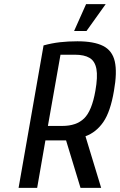

<svg xmlns="http://www.w3.org/2000/svg" viewBox="-20 -910 581 930"><path d="M70 0 191 -690Q231 -701 270.5 -705.5Q310 -710 355 -710Q435 -710 479.5 -687.5Q524 -665 536 -612.5Q548 -560 532 -470Q515 -369 480.5 -319Q446 -269 394 -250L470 0H370L300 -230H200L160 0ZM212 -300H282Q350 -300 387.5 -336.5Q425 -373 442 -470Q454 -538 447 -576Q440 -614 414 -629.5Q388 -645 343 -645H273ZM339 -760 397 -890H492L399 -760Z"/></svg>

Font: Cuprum
Style: Italic
Weight: 400
Italic angle: -10°
Designer: Jovanny Lemonad
Foundry: Jovanny Lemonad
Version: Version 3.000